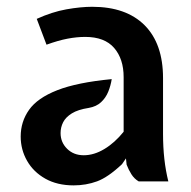

<svg xmlns="http://www.w3.org/2000/svg" viewBox="-20 -548 576 580"><path d="M202.5 12Q153 12 117 -8.2Q81 -28.5 61.8 -62.2Q42.5 -96 42.5 -135.5Q42.5 -180.5 67.8 -216.2Q93 -252 153 -275.5Q213 -299 317.5 -309Q314.5 -289.5 307 -271Q299.5 -252.5 285.2 -239.2Q271 -226 248 -222Q215.5 -217 197 -205.5Q178.5 -194 170.8 -178.8Q163 -163.5 163 -146Q163 -118 182.8 -98.5Q202.5 -79 233 -79Q264 -79 295.2 -97.8Q326.5 -116.5 353.5 -150V-315Q353.5 -370 324.8 -403.2Q296 -436.5 237.5 -436.5Q212 -436.5 184.2 -431.2Q156.5 -426 120.5 -413L91 -491Q137 -512 180.5 -519.8Q224 -527.5 258.5 -527.5Q361 -527.5 416.8 -471.8Q472.5 -416 472.5 -312V-143.5Q472.5 -103.5 476.5 -67.8Q480.5 -32 488.5 0H399Q385.5 -8 377 -21.5Q368.5 -35 362.5 -50.5L360.5 -69.5L348.5 -52Q306.5 -12.5 273.2 -0.2Q240 12 202.5 12Z"/></svg>

Font: Expletus Sans SemiBold
Style: Regular
Weight: 600
Version: Version 7.500